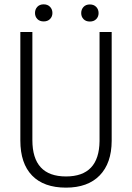

<svg xmlns="http://www.w3.org/2000/svg" viewBox="-20 -859 610 889"><path d="M497.1 -710.9V-206.5Q496.6 -103.5 441.7 -46.9Q386.7 9.8 285.6 9.8Q183.1 9.8 128.7 -46.1Q74.2 -102.1 74.2 -208.5V-710.9H129.9V-210.4Q129.9 -42 285.6 -42Q439 -42 440.9 -205.6V-710.9ZM356 -798.3Q356 -815.4 366.7 -826.9Q377.4 -838.4 396 -838.4Q414.6 -838.4 425.5 -826.9Q436.5 -815.4 436.5 -798.3Q436.5 -781.7 425.5 -770.5Q414.6 -759.3 396 -759.3Q377.4 -759.3 366.7 -770.5Q356 -781.7 356 -798.3ZM142.1 -798.8Q142.1 -815.9 152.8 -827.4Q163.6 -838.9 182.1 -838.9Q200.7 -838.9 211.7 -827.4Q222.7 -815.9 222.7 -798.8Q222.7 -782.2 211.7 -771Q200.7 -759.8 182.1 -759.8Q163.6 -759.8 152.8 -771Q142.1 -782.2 142.1 -798.8Z"/></svg>

Font: MAUL Condensed Light
Style: Light
Weight: 300
Designer: MAUL
Version: Version 2.137; 2017; ttfautohint (v1.8.3)